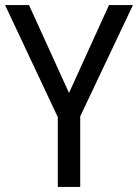

<svg xmlns="http://www.w3.org/2000/svg" viewBox="-20 -734 542 754"><path d="M251 -369 94 -714H0L207 -274V0H295V-277L502 -714H408Z"/></svg>

Font: Noto Sans Khmer UI SemiCondensed
Style: Regular
Weight: 400
Width: 4
Designer: Danh Hong and the Monotype Design Team
Foundry: Monotype Imaging Inc.
Version: Version 2.002